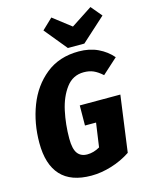

<svg xmlns="http://www.w3.org/2000/svg" viewBox="-139 -1034 877 1138"><g transform="rotate(-15 299.0 -465.5)"><path d="M598 -623 504 -538Q475 -564 449.5 -575Q424 -586 391 -586Q324 -586 283 -531.5Q242 -477 224.5 -396Q207 -315 207 -228Q207 -165 227 -137.5Q247 -110 287 -110Q326 -110 364 -132L385 -279H317L318 -402H567L520 -57Q466 -21 402 -1.5Q338 18 278 18Q153 18 91 -49.5Q29 -117 29 -249Q29 -370 69.5 -475.5Q110 -581 192 -647Q274 -713 394 -713Q460 -713 511.5 -688.5Q563 -664 598 -623ZM586 -882 439 -749H338L225 -887L290 -949L400 -864L530 -949Z"/></g></svg>

Font: Fira Sans Condensed ExtraBold
Style: Italic
Weight: 800
Width: 3
Italic angle: -8°
Designer: bBox Type GmbH & Carrois Corporate GbR & Edenspiekermann AG
Foundry: bBox Type GmbH & Carrois Corporate GbR & Edenspiekermann AG
Version: Version 4.301